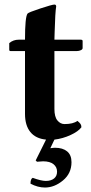

<svg xmlns="http://www.w3.org/2000/svg" viewBox="-20 -610 402 851"><path d="M144 106.9 138.2 101.1 184.1 8.8Q138.2 4.4 114.5 -24.9Q90.8 -54.2 90.8 -105V-383.8H25.9Q21 -383.8 21 -390.1V-418.9Q38.6 -434.1 63 -434.1H90.8Q90.8 -535.2 102.1 -549.8Q106.4 -555.2 158.9 -572.5Q211.4 -589.8 221.2 -589.8Q229 -589.8 229 -581.1Q224.6 -556.2 222.2 -467.8L221.2 -434.1H337.9Q346.2 -434.1 346.2 -428.2V-397Q346.2 -391.1 338.1 -387.5Q330.1 -383.8 321.8 -383.8H221.2V-127Q221.2 -92.3 234.4 -76.2Q247.6 -60.1 266.1 -60.1Q304.2 -60.1 323.2 -74.2Q333 -66.4 336.9 -60.5Q340.8 -54.7 340.8 -45.9Q327.1 -27.3 292.7 -11.5Q258.3 4.4 221.2 8.8L203.1 46.9Q216.8 44.9 224.1 44.9Q257.8 44.9 277.3 60.8Q296.9 76.7 296.9 108.9Q296.9 158.7 259 189.9Q221.2 221.2 179.2 221.2Q147.5 221.2 115.2 204.1Q115.2 182.6 125 178.2Q162.6 191.9 183.1 191.9Q206.1 191.9 219.5 181.2Q232.9 170.4 232.9 150.9Q232.9 130.4 217 117.7Q201.2 105 170.9 105Q163.6 105 144 106.9Z"/></svg>

Font: Common Serif
Style: Bold
Weight: 700
Designer: Philipp H. Poll, Khaled Hosny
Foundry: Stefan Peev, Context Ltd.
Version: Version 1.026